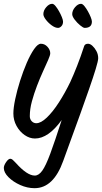

<svg xmlns="http://www.w3.org/2000/svg" viewBox="-39 -720 534 1005"><path d="M142 265Q104 265 67 248.5Q30 232 5.5 207.5Q-19 183 -19 159Q-19 146 -7 128.5Q5 111 15 111Q21 111 27.5 116.5Q34 122 44 133Q103 199 143 199Q164 199 182.5 173Q201 147 224.5 83.5Q248 20 284 -92Q214 5 144 5Q116 5 90 -13Q64 -31 47.5 -61Q31 -91 31 -126Q31 -155 40.5 -200.5Q50 -246 66 -296.5Q82 -347 101 -391Q120 -435 139.5 -463Q159 -491 175 -491Q195 -491 209.5 -475Q224 -459 224 -441Q224 -431 213 -406Q202 -381 186 -346Q170 -311 154.5 -270.5Q139 -230 128 -189.5Q117 -149 117 -112Q117 -96 127 -85.5Q137 -75 151 -75Q175 -75 206 -104.5Q237 -134 269 -183.5Q301 -233 329 -291Q346 -328 364.5 -375Q383 -422 402 -480Q407 -491 422 -491Q433 -491 445 -480Q457 -469 466 -452Q475 -435 475 -415Q475 -402 462 -359Q449 -316 427.5 -254.5Q406 -193 381.5 -124.5Q357 -56 333 9Q309 74 292 122Q241 265 142 265ZM404 -574Q397 -574 381 -587Q365 -600 352 -617Q339 -634 339 -646Q339 -665 354 -682.5Q369 -700 385 -700Q393 -700 402.5 -688.5Q412 -677 421 -661Q430 -645 436 -630Q442 -615 442 -607Q442 -574 404 -574ZM265 -574Q250 -574 232 -587Q214 -600 201 -617Q188 -634 188 -646Q188 -665 203 -682.5Q218 -700 234 -700Q242 -700 251.5 -688.5Q261 -677 270 -661Q279 -645 285 -630Q291 -615 291 -607Q291 -592 282.5 -583Q274 -574 265 -574Z"/></svg>

Font: Solitreo
Style: Regular
Weight: 400
Designer: Nathan Gross, Bryan Kirschen, Binghamton University
Foundry: Eli Heuer
Version: Version 1.100; ttfautohint (v1.8.4.7-5d5b)